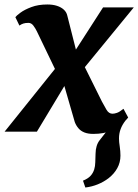

<svg xmlns="http://www.w3.org/2000/svg" viewBox="-52 -587 616 856"><path d="M328.5 249 318 218.5Q340 209.5 351.2 197.5Q362.5 185.5 368 168.5Q372.5 154 372.8 136.2Q373 118.5 374 98.5Q374.5 60 393 37.2Q411.5 14.5 426 -5L507.5 -49.5Q493 -31 485.8 -11.5Q478.5 8 478.5 30.5Q478.5 45 481.8 66Q485 87 485 107Q485 137 471 162.5Q457 188 432 207.5Q410.5 224 384 234.8Q357.5 245.5 328.5 249ZM364 10Q340.5 10 324.2 3.5Q308 -3 297.8 -15Q287.5 -27 281.5 -42.5L217.5 -264L267.5 -257.5L112.5 0H-31.5L232.5 -329L220.5 -222.5L112.5 -447Q106 -460.5 96.8 -472.8Q87.5 -485 75 -485Q61.5 -485 52.5 -482.2Q43.5 -479.5 34.5 -473L16.5 -510.5Q21 -517 39.2 -530.5Q57.5 -544 88 -555.5Q118.5 -567 159 -567Q183.5 -567 202 -561Q220.5 -555 232.5 -544Q244.5 -533 248 -517.5L302 -304.5L252 -312.5L407.5 -554H544.5L286 -238.5L298 -344.5L402.5 -134Q413 -114 423.2 -97Q433.5 -80 449.5 -80Q458 -80 469.2 -83.8Q480.5 -87.5 498.5 -102L519.5 -63Q515 -56.5 496.5 -38.5Q478 -20.5 445.2 -5.2Q412.5 10 364 10Z"/></svg>

Font: Merriweather 20pt ExtraBold
Style: Italic
Weight: 800
Italic angle: -7.8°
Version: Version 2.101